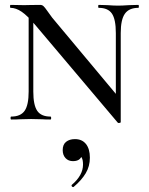

<svg xmlns="http://www.w3.org/2000/svg" viewBox="-20 -488 608 784"><path d="M97 -446 116 -443V-114Q116 -59 132 -35.5Q148 -12 186 -12Q189 -12 189 -6Q189 0 186 0Q164 0 152 -1L107 -2L63 -1Q50 0 26 0Q23 0 23 -6Q23 -12 26 -12Q64 -12 80.5 -35.5Q97 -59 97 -114ZM461 13 124 -386Q92 -424 68.5 -440Q45 -456 23 -456Q21 -456 21 -462Q21 -468 23 -468L79 -467Q89 -467 102 -467.5Q115 -468 144 -468Q152 -468 157.5 -463Q163 -458 172 -445Q176 -439 193 -416L462 -94L473 11Q473 13 468 14Q463 15 461 13ZM473 11 453 -20V-353Q453 -409 437 -432.5Q421 -456 383 -456Q381 -456 381 -462Q381 -468 383 -468L418 -467Q446 -465 462 -465Q479 -465 507 -467L545 -468Q547 -468 547 -462Q547 -456 545 -456Q507 -456 490 -432Q473 -408 473 -353ZM279 276Q275 276 273 272.5Q271 269 273 267Q319 228 319 184Q319 163 312.5 154Q306 145 294 142L315 132Q316 151 306.5 160.5Q297 170 278 170Q259 170 247.5 157.5Q236 145 236 125Q236 102 250 91Q264 80 286 80Q315 80 331 100Q347 120 347 156Q347 191 330 219.5Q313 248 281 275Z"/></svg>

Font: Cormorant SC Medium
Style: Regular
Weight: 500
Designer: Christian Thalmann (Catharsis Fonts)
Foundry: Catharsis Fonts
Version: Version 4.000